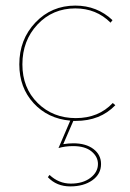

<svg xmlns="http://www.w3.org/2000/svg" viewBox="-20 -429 465 686"><path d="M251 3H242L206 86Q226 83 242 83Q287 83 314 103.5Q341 124 341 157Q341 193 310 215Q279 237 231 237Q182 237 151 204L157 196Q190 227 233 227Q276 227 303 206.5Q330 186 330 157Q330 131 307 112Q284 93 241 93Q213 93 189 100L231 2Q151 -5 100 -60.5Q49 -116 49 -199Q49 -288 106.5 -348.5Q164 -409 249 -409Q327 -409 382 -357L375 -348Q324 -399 249 -399Q168 -399 114 -341.5Q60 -284 60 -199Q60 -115 114.5 -61Q169 -7 251 -7Q332 -7 383 -61L392 -53Q338 3 251 3Z"/></svg>

Font: EauTest Hairline
Style: Regular
Weight: 250
Designer: Christian Thalmann (Catharsis Fonts)
Version: Version 0.001;PS 000.001;hotconv 1.0.88;makeotf.lib2.5.64775